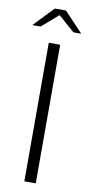

<svg xmlns="http://www.w3.org/2000/svg" viewBox="-116 -809 396 846"><g transform="rotate(10 82.5 -386.5)"><path d="M58 -620H109V0H58ZM-27 -684 58 -773H108L192 -684H157L84 -748L10 -684Z"/></g></svg>

Font: Smooch Sans
Style: Regular
Weight: 400
Designer: Robert E. Leuschke
Foundry: Robert E. Leuschke
Version: Version 1.010; ttfautohint (v1.8.3)